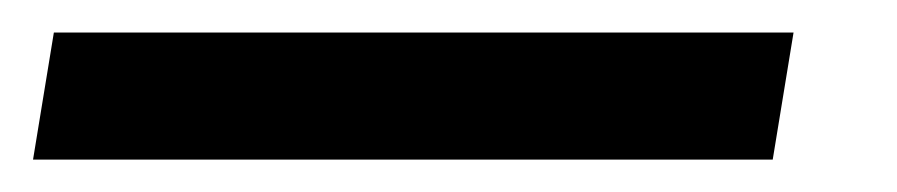

<svg xmlns="http://www.w3.org/2000/svg" viewBox="-80 -20 551 118"><path d="M407.7 0 394.9 78.1H-59.7L-46.9 0Z"/></svg>

Font: Inter P
Style: Italic
Weight: 400
Italic angle: -9.40001°
Designer: Rasmus Andersson
Foundry: rsms
Version: Version 3.018;git-588b23468